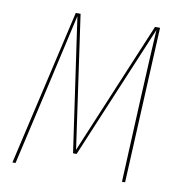

<svg xmlns="http://www.w3.org/2000/svg" viewBox="-78 -753 780 826"><g transform="rotate(10 312.5 -340.5)"><path d="M555.2 -680.7 522.5 0H508.8L524.9 -349.1Q535.6 -573.7 541.5 -668.9L295.9 -84H280.3L196.3 -668.5Q188.5 -631.3 125.5 -356.4L43.9 0H30.3L187 -680.7H208L290.5 -101.1L533.2 -680.7Z"/></g></svg>

Font: Fira Sans Compressed Hair
Style: Italic
Weight: 100
Width: 3
Italic angle: -8°
Designer: Carrois Corporate & Edenspiekermann AG
Foundry: Carrois Corporate GbR & Edenspiekermann AG
Version: Version 4.203;PS 004.203;hotconv 1.0.88;makeotf.lib2.5.64775